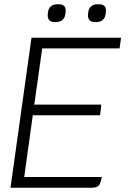

<svg xmlns="http://www.w3.org/2000/svg" viewBox="-20 -876 600 896"><path d="M177 -650 140 -388H453L447 -338H133L93 -50H455Q450 -21 441 -10.5Q432 0 408 0H29L127 -700H545L538 -650ZM203 -811 204 -819Q206 -837 217.5 -846.5Q229 -856 247 -856H254Q291 -856 286 -819L285 -811Q283 -793 271.5 -783Q260 -773 242 -773H235Q217 -773 209 -783Q201 -793 203 -811ZM391 -811 392 -819Q394 -837 405.5 -846.5Q417 -856 435 -856H442Q479 -856 474 -819L473 -811Q471 -793 459.5 -783Q448 -773 430 -773H423Q405 -773 397 -783Q389 -793 391 -811Z"/></svg>

Font: Krub Light
Style: Italic
Weight: 300
Italic angle: -8°
Designer: Ekaluck Peanpanawate
Foundry: Cadson Demak Co.,Ltd.
Version: Version 1.000; ttfautohint (v1.6)